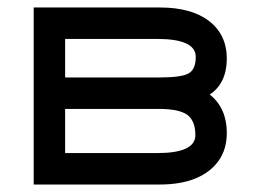

<svg xmlns="http://www.w3.org/2000/svg" viewBox="-20 -487 683 513"><path d="M407 6C407 6 407 6 407 6C444.5 6 476.5 0.5 503 -10.5C529.5 -21.5 550 -37.5 564.5 -58C579 -78.5 586 -103.5 586 -132C586 -132 586 -132 586 -132C586 -175.5 571 -210 540.5 -234.5C540.5 -234.5 540.5 -234.5 540.5 -234.5C555.5 -244.5 567 -257.5 574.5 -273.5C582 -289.5 586 -308.5 586 -330C586 -330 586 -330 586 -330C586 -373 570 -406.5 538.5 -431C507 -455 463 -467 407 -467C407 -467 70 -467 70 -467C70 -467 70 6 70 6C70 6 407 6 407 6ZM154 -196C154 -196 404 -196 404 -196C404 -196 404 -196 404 -196C439.5 -196 465 -191 480 -180.5C494.5 -170 502 -151.5 502 -126C502 -126 502 -126 502 -126C502 -94 468 -78 400 -78C400 -78 154 -78 154 -78C154 -78 154 -196 154 -196ZM154 -383C154 -383 400 -383 400 -383C400 -383 400 -383 400 -383C468.5 -383 503 -367 503 -335C503 -335 503 -335 503 -335C503 -312.5 496.5 -298 484 -291C471.5 -283.5 444.5 -280 404 -280C404 -280 154 -280 154 -280C154 -280 154 -383 154 -383Z"/></svg>

Font: Jura-Fortis-Bold
Style: Bold
Weight: 500
Designer: Daniel Johnson, Alexei Vanyashin, Mirko Velimirovic
Foundry: Daniel Johnson
Version: ""